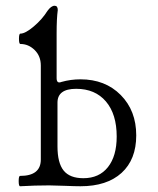

<svg xmlns="http://www.w3.org/2000/svg" viewBox="-20 -645 550 668"><path d="M50 3Q45 3 45 -15Q45 -33 50 -33Q122 -33 122 -90V-417Q122 -450 100.5 -471Q79 -492 51 -492Q46 -492 46 -510Q46 -528 51 -528Q68 -528 97.5 -553Q127 -578 145 -607Q158 -625 170 -625Q181 -625 181 -610Q177 -581 177 -529V-373Q177 -353 194 -360Q226 -369 260 -369Q346 -369 400 -314.5Q454 -260 454 -174Q454 -90 403 -43.5Q352 3 260 3Q241 3 205 1.5Q169 0 151 0Q101 0 50 3ZM270 -25Q325 -25 355.5 -63.5Q386 -102 386 -170Q386 -248 348.5 -292Q311 -336 245 -336Q180 -336 180 -288V-136Q180 -78 201.5 -51.5Q223 -25 270 -25Z"/></svg>

Font: Junicode Cond Light
Style: Regular
Weight: 300
Width: 3
Designer: Peter S. Baker
Version: Version 2.201